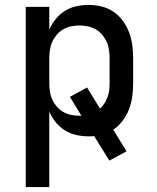

<svg xmlns="http://www.w3.org/2000/svg" viewBox="-20 -548 640 783"><path d="M85 215V-520H181V-427Q191 -450 207 -470Q223 -490 244.5 -503.5Q266 -517 291 -522.5Q316 -528 341 -528Q368 -528 394.5 -521.5Q421 -515 443 -500Q465 -485 481 -463Q497 -441 506.5 -415.5Q516 -390 519.5 -363.5Q523 -337 523 -310V-210Q523 -183 519.5 -156Q516 -129 506.5 -103.5Q497 -78 480.5 -56Q464 -34 442 -19L496 69L426 107L364 7Q358 8 352.5 8Q347 8 341 8Q316 8 291 2.5Q266 -3 244.5 -16.5Q223 -30 207 -50Q191 -70 181 -93V215ZM304 -76H312L265 -153L335 -191L388 -105Q399 -115 406.5 -127.5Q414 -140 419 -153.5Q424 -167 425.5 -181.5Q427 -196 427 -210V-310Q427 -327 424.5 -344.5Q422 -362 415 -377.5Q408 -393 396.5 -406.5Q385 -420 370 -428.5Q355 -437 338 -440.5Q321 -444 304 -444Q287 -444 270 -440.5Q253 -437 238 -428.5Q223 -420 211.5 -406.5Q200 -393 193 -377.5Q186 -362 183.5 -344.5Q181 -327 181 -310V-210Q181 -193 183.5 -175.5Q186 -158 193 -142.5Q200 -127 211.5 -113.5Q223 -100 238 -91.5Q253 -83 270 -79.5Q287 -76 304 -76Z"/></svg>

Font: Iosevka Fixed Curly Md Ex
Style: Regular
Weight: 500
Width: 7
Monospace: yes
Designer: Belleve Invis
Foundry: Belleve Invis
Version: Version 30.1.2